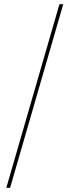

<svg xmlns="http://www.w3.org/2000/svg" viewBox="-20 -817 330 911"><path d="M262 -797H280L28 74H10Z"/></svg>

Font: Bitter Pro Thin
Style: Regular
Weight: 250
Designer: Sol Matas, and Bitter project Authors
Foundry: Sol Matas
Version: Version 1.010